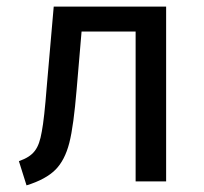

<svg xmlns="http://www.w3.org/2000/svg" viewBox="-20 -547 616 579"><path d="M142 -527 121 -286C116 -221 111 -176 106 -150C97 -98 82 -77 37 -61L60 12C99 0 128 -16 147 -35C166 -54 180 -81 189 -116C198 -151 205 -205 211 -276L226 -452H389V0H481V-527Z"/></svg>

Font: Fira Sans
Style: Regular
Weight: 400
Designer: Carrois Corporate & Edenspiekermann AG
Foundry: Carrois Corporate GbR & Edenspiekermann AG
Version: Version 4.203